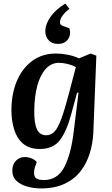

<svg xmlns="http://www.w3.org/2000/svg" viewBox="-20 -826 625 1076"><path d="M420 -306 412 -307 380 -189Q354 -91 316 -41Q278 9 203 9Q145 9 110 -20.5Q75 -50 59.5 -99.5Q44 -149 44 -208Q44 -300 74.5 -372Q105 -444 161 -485Q217 -526 294 -526Q324 -526 358.5 -519.5Q393 -513 423 -499L488 -526L520 -514L503 -82Q500 -23 483 33Q466 89 431.5 133.5Q397 178 342 204Q287 230 209 230Q171 230 134 220Q97 210 73 188Q49 166 49 129Q49 96 69 75Q89 54 120 54Q138 54 156.5 61.5Q175 69 186 82L176 110Q166 144 175 163.5Q184 183 226 183Q302 183 340 111Q378 39 393 -88ZM239 -68Q266 -68 285.5 -88.5Q305 -109 324.5 -162.5Q344 -216 370 -316L405 -450Q386 -461 359 -467.5Q332 -474 311 -474Q267 -474 236 -439.5Q205 -405 189 -345.5Q173 -286 172 -208Q171 -138 186.5 -103Q202 -68 239 -68ZM346 -806 369 -777Q345 -758 330.5 -738.5Q316 -719 316 -700Q316 -686 334 -680L368 -668Q376 -648 371 -627.5Q366 -607 349.5 -593.5Q333 -580 305 -580Q271 -580 252.5 -600.5Q234 -621 234 -651Q234 -690 263 -731.5Q292 -773 346 -806Z"/></svg>

Font: Literata 36pt SemiBold
Style: Italic
Weight: 600
Italic angle: -2°
Designer: Latin by Veronika Burian and Jose Scaglione. Greek by Irene Vlachou. Cyrillic by Vera Evstafieva
Foundry: TypeTogether
Version: Version 3.002